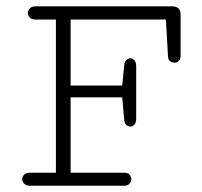

<svg xmlns="http://www.w3.org/2000/svg" viewBox="-20 -592 645 612"><path d="M75.7 0Q63.5 0 57.1 -6.6Q50.8 -13.2 50.8 -21Q50.8 -28.8 56.9 -35.2Q63 -41.5 75.2 -41.5H158.2V-529.8H92.3Q80.6 -529.8 74.7 -536.1Q68.8 -542.5 68.8 -550.3Q68.8 -558.6 75 -565.2Q81.1 -571.8 93.3 -571.8H528.3Q555.7 -571.8 555.7 -545.4V-413.6Q555.7 -402.8 549.6 -397.5Q543.5 -392.1 536.1 -392.1Q528.8 -392.1 522.5 -396.7Q516.1 -401.4 515.6 -410.6L508.8 -529.8H205.1V-319.3H369.6L376 -384.3Q377 -395.5 383.1 -400.9Q389.2 -406.2 395.5 -406.2Q402.3 -406.2 408.2 -400.1Q414.1 -394 414.1 -380.4V-213.4Q414.1 -200.7 408.2 -194.6Q402.3 -188.5 395.5 -188.5Q388.7 -188.5 382.8 -193.8Q377 -199.2 376 -209.5L369.6 -281.7H205.1V-41.5H376Q387.2 -41.5 392.8 -35.2Q398.4 -28.8 398.4 -21Q398.4 -13.2 392.8 -6.6Q387.2 0 376.5 0Z"/></svg>

Font: Cutive Mono
Style: Regular
Weight: 400
Designer: Vernon Adams
Foundry: Vernon Adams
Version: Version 1.110; ttfautohint (v1.8.4.7-5d5b)